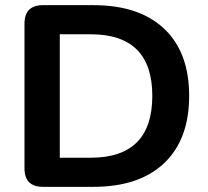

<svg xmlns="http://www.w3.org/2000/svg" viewBox="-20 -725 806 745"><path d="M147 0Q75 0 75 -72V-633Q75 -705 147 -705H342Q520 -705 617 -613.5Q714 -522 714 -353Q714 -184 617 -92Q520 0 342 0ZM212 -113H332Q571 -113 571 -353Q571 -592 332 -592H212Z"/></svg>

Font: Chiron GoRound TC SB
Style: Regular
Weight: 500
Designer: Ryoko NISHIZUKA 西塚涼子 (kana, bopomofo & ideographs); Paul D. Hunt (Latin, Greek & Cyrillic); Sandoll Communications 산돌커뮤니
Foundry: Adobe
Version: Version 1.000;hotconv 1.1.1;makeotfexe 2.6.0